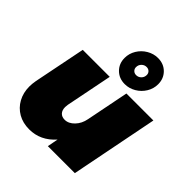

<svg xmlns="http://www.w3.org/2000/svg" viewBox="-223 -976 1132 1132"><g transform="rotate(45 343.0 -409.5)"><path d="M25 -172Q25 -194 30 -222L95 -547H320L262 -256Q260 -242 260 -235Q260 -209 273.5 -194.5Q287 -180 311 -180Q343 -180 370.5 -208.5Q398 -237 406 -280L459 -547H684L576 0H351L364 -68Q297 8 203 8Q150 8 110 -15Q70 -38 47.5 -79Q25 -120 25 -172ZM553 -718Q553 -681 533.5 -649Q514 -617 481.5 -598Q449 -579 413 -579Q365 -579 334 -610Q303 -641 303 -688Q303 -725 322.5 -757Q342 -789 374.5 -808Q407 -827 443 -827Q491 -827 522 -796Q553 -765 553 -718ZM389 -697Q389 -683 398.5 -673.5Q408 -664 423 -664Q441 -664 454 -677Q467 -690 467 -709Q467 -723 457.5 -732.5Q448 -742 433 -742Q415 -742 402 -729Q389 -716 389 -697Z"/></g></svg>

Font: Gontserrat Black
Style: Italic
Weight: 900
Italic angle: -11.3°
Designer: Julieta Ulanovsky
Foundry: Julieta Ulanovsky
Version: Version 6.001